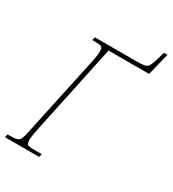

<svg xmlns="http://www.w3.org/2000/svg" viewBox="-220 -936 938 1043"><g transform="rotate(30 248.5 -414.5)"><path d="M-22 0 -17 -20H-7Q25 -20 40 -24Q55 -28 62 -44Q69 -60 76 -96L182 -591Q187 -613 189.5 -631Q192 -649 192 -656Q192 -683 183.5 -688.5Q175 -694 137 -694H125L130 -714H389Q424 -714 441 -717.5Q458 -721 466.5 -737Q475 -753 486 -791L497 -829H519L484 -689H230L110 -123Q106 -101 103 -83.5Q100 -66 100 -58Q100 -31 108.5 -25.5Q117 -20 155 -20H197L192 0Z"/></g></svg>

Font: Noto Serif ExtraCondensed Thin
Style: Italic
Weight: 100
Width: 2
Italic angle: -12°
Designer: Monotype Design Team
Foundry: Monotype Imaging Inc.
Version: Version 2.013